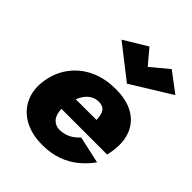

<svg xmlns="http://www.w3.org/2000/svg" viewBox="-213 -874 1006 1006"><g transform="rotate(45 290.5 -371.0)"><path d="M130 -195H548Q551 -207 553 -218.5Q555 -230 556 -238Q565 -308 542.5 -360Q520 -412 468.5 -441Q417 -470 338 -470Q266 -470 208.5 -446.5Q151 -423 111 -380Q71 -337 52 -279Q48 -267 45.5 -255Q43 -243 41 -230Q31 -161 56.5 -106.5Q82 -52 137.5 -21Q193 10 273 10Q335 10 384 -7.5Q433 -25 472 -56.5Q511 -88 540 -129L389 -162Q376 -147 359 -135Q342 -123 321.5 -116.5Q301 -110 277 -110Q250 -112 234 -127.5Q218 -143 212.5 -169.5Q207 -196 211 -230L218 -252Q224 -281 238 -306Q252 -331 274 -346Q296 -361 325 -360Q348 -359 359.5 -349Q371 -339 375.5 -322Q380 -305 381 -284L143 -283ZM374 -670 305 -752 176 -674 359 -531 581 -668 471 -751Z"/></g></svg>

Font: Jost ExtraBold
Style: Italic
Weight: 800
Italic angle: -5°
Version: Version 3.710